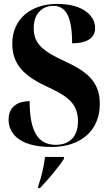

<svg xmlns="http://www.w3.org/2000/svg" viewBox="-20 -744 562 985"><path d="M244 10C397 10 492 -76 492 -211C492 -310 444 -369 322 -425C197 -482 153 -520 153 -600C153 -681 204 -714 253 -714C320 -714 350 -655 350 -522C436 -522 468 -556 468 -600C468 -663 407 -724 273 -724C140 -724 43 -648 43 -520C43 -425 91 -361 210 -305C309 -258 380 -225 380 -122C380 -44 338 -1 266 -1C175 -1 132 -70 132 -225C77 -225 24 -201 24 -130C24 -70 66 10 244 10ZM176 211V221H185C226 178 280 115 308 71V61H211C205 111 192 166 176 211Z"/></svg>

Font: Noto Serif Display Condensed ExtraBold
Style: Regular
Weight: 800
Width: 3
Designer: Monotype Design Team
Foundry: Monotype Imaging Inc.
Version: Version 2.009